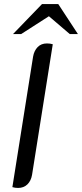

<svg xmlns="http://www.w3.org/2000/svg" viewBox="-20 -920 404 946"><path d="M41 2 143 -641Q148 -670 165.5 -688Q183 -706 211 -706Q227 -706 240 -702L138 -59Q133 -29 115 -11.5Q97 6 69 6Q54 6 41 2ZM187 -900H267L364 -752H324L221 -840L84 -752H44Z"/></svg>

Font: Thasadith
Style: Bold Italic
Weight: 700
Italic angle: -9°
Designer: Cadson Demak Co.,Ltd.
Foundry: Cadson Demak Co.,Ltd.
Version: Version 1.000; ttfautohint (v1.6)